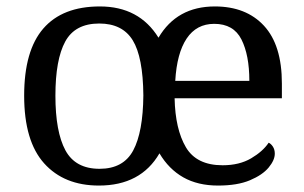

<svg xmlns="http://www.w3.org/2000/svg" viewBox="-20 -566 945 596"><path d="M287 10Q179 10 117 -59Q55 -128 55 -269Q55 -409 114.5 -477.5Q174 -546 290 -546Q412 -546 472 -449Q529 -546 647 -546Q744 -546 799.5 -486Q855 -426 855 -307V-261H522Q524 -165 557 -109Q590 -53 671 -53Q723 -53 759.5 -74.5Q796 -96 814 -123Q821 -120 827 -111Q833 -102 833 -89Q833 -69 814 -46Q795 -23 756 -6.5Q717 10 657 10Q594 10 549 -15.5Q504 -41 475 -90Q417 10 287 10ZM289 -42Q363 -42 393.5 -99Q424 -156 425 -270Q424 -389 392 -441Q360 -493 288 -493Q213 -493 182.5 -437Q152 -381 152 -269Q152 -157 183 -99.5Q214 -42 289 -42ZM754 -315Q754 -395 729.5 -443.5Q705 -492 645 -492Q590 -492 559.5 -446.5Q529 -401 524 -315Z"/></svg>

Font: Noto Serif Makasar
Style: Regular
Weight: 400
Designer: Sérgio Martins
Version: Version 1.001; ttfautohint (v1.8.4.7-5d5b)